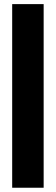

<svg xmlns="http://www.w3.org/2000/svg" viewBox="-20 -771 266 914"><path d="M187.8 122.7V-751.4H38V122.7Z"/></svg>

Font: Arad-FD-VF Thin
Style: Regular
Weight: 100
Designer: Mohammad Darvishi
Version: Version 1.010;September 21, 2024;FontCreator 15.0.0.2992 64-